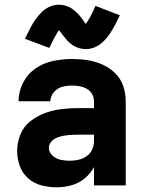

<svg xmlns="http://www.w3.org/2000/svg" viewBox="-20 -789 616 817"><path d="M221 8Q253 8 284 -0.5Q315 -9 340 -29.5Q365 -50 380 -78V0H515V-357Q515 -391 504.5 -422.5Q494 -454 470 -477.5Q446 -501 415.5 -514.5Q385 -528 352.5 -533Q320 -538 286 -538Q246 -538 205.5 -529.5Q165 -521 131 -497.5Q97 -474 78 -436.5Q59 -399 59 -358H194Q195 -380 209.5 -397Q224 -414 244.5 -419.5Q265 -425 286 -425Q303 -425 319 -422Q335 -419 349.5 -411Q364 -403 372 -388.5Q380 -374 380 -357V-329H311Q275 -329 239.5 -324.5Q204 -320 170.5 -307.5Q137 -295 108.5 -272.5Q80 -250 66.5 -216Q53 -182 53 -147Q53 -114 64 -83Q75 -52 100 -30Q125 -8 157 0Q189 8 221 8ZM276 -105Q257 -105 238 -109Q219 -113 203.5 -127Q188 -141 188 -160Q188 -175 198.5 -186.5Q209 -198 223 -203.5Q237 -209 251.5 -211.5Q266 -214 281 -215Q296 -216 311 -216H380V-189Q380 -170 372 -152.5Q364 -135 348 -124Q332 -113 313.5 -109Q295 -105 276 -105ZM345 -580Q367 -580 387 -589.5Q407 -599 422 -614.5Q437 -630 447 -645Q457 -660 468 -680Q479 -700 490 -724L386 -764Q374 -735 363.5 -716.5Q353 -698 345 -687Q337 -698 329 -709.5Q321 -721 309.5 -732.5Q298 -744 286.5 -752Q275 -760 260.5 -764.5Q246 -769 231 -769Q209 -769 189 -759.5Q169 -750 154.5 -734.5Q140 -719 129.5 -704Q119 -689 108.5 -669Q98 -649 86 -624L190 -585Q203 -613 213.5 -632Q224 -651 231 -661Q239 -651 247.5 -639.5Q256 -628 267 -616Q278 -604 289.5 -596.5Q301 -589 315.5 -584.5Q330 -580 345 -580Z"/></svg>

Font: Iosevka Sparkle Extrabold
Style: Regular
Weight: 800
Designer: Belleve Invis
Foundry: Belleve Invis
Version: Version 4.5.0; ttfautohint (v1.8.3)